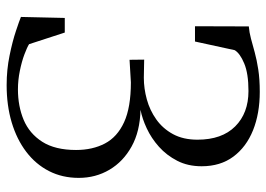

<svg xmlns="http://www.w3.org/2000/svg" viewBox="-132 -659 802 578"><g transform="rotate(90 269.0 -370.0)"><path d="M236 11Q190 11 147.2 2.2Q104.5 -6.5 73.8 -16.8Q43 -27 31 -32L34 -164H78L113 -56.5Q122.5 -50.5 143.8 -42.5Q165 -34.5 193 -28.8Q221 -23 249 -23Q299.5 -23 340.8 -40.2Q382 -57.5 406.8 -96.2Q431.5 -135 431.5 -198Q431.5 -247.5 412 -284.8Q392.5 -322 348 -342.5Q303.5 -363 228 -363L160 -359L159.5 -403L214 -402Q246.5 -402 279.2 -411Q312 -420 339.5 -439.5Q367 -459 383.8 -489.8Q400.5 -520.5 400.5 -563.5Q400.5 -637 360.5 -677Q320.5 -717 254 -717Q201.5 -717 171 -704.2Q140.5 -691.5 131 -675.5L105 -556H59L59.5 -718Q77.5 -719.5 96.2 -724.5Q115 -729.5 137.5 -735.8Q160 -742 189.2 -746.5Q218.5 -751 256.5 -751Q321.5 -751 372 -730.8Q422.5 -710.5 451.5 -671.5Q480.5 -632.5 480.5 -576Q480.5 -534.5 464 -502.5Q447.5 -470.5 421.8 -447.5Q396 -424.5 366.5 -410.8Q337 -397 310.5 -392Q375.5 -390.5 421 -365.2Q466.5 -340 491 -298.5Q515.5 -257 515.5 -206Q515.5 -156.5 495 -116.5Q474.5 -76.5 437 -48Q399.5 -19.5 348.5 -4.2Q297.5 11 236 11Z"/></g></svg>

Font: Merriweather 96pt Light
Style: Regular
Weight: 300
Version: Version 2.100